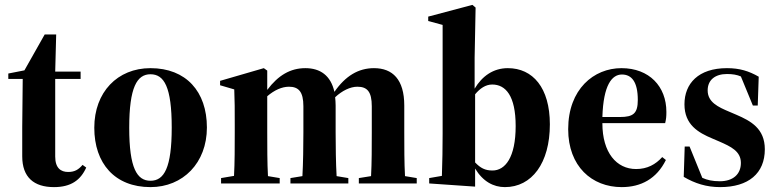

<svg xmlns="http://www.w3.org/2000/svg" viewBox="-20 -751 3184 786"><path d="M201 15C271 15 310 -14 333 -65L318 -76C301 -56 285 -47 259 -47C229 -47 206 -63 206 -110V-428H310V-458H206L210 -610H163L80 -463L14 -450V-428H73L71 -231V-111C71 -25 119 15 201 15Z M596 15C729 15 827 -84 827 -229C827 -376 742 -472 596 -472C461 -472 366 -374 366 -228C366 -82 450 15 596 15ZM596 -11C541 -11 509 -62 509 -228C509 -394 541 -447 596 -447C652 -447 683 -395 683 -229C683 -64 652 -11 596 -11Z M885 0H1125V-22L1077 -30C1074 -82 1074 -154 1074 -209V-357C1103 -382 1134 -396 1163 -396C1202 -396 1222 -376 1222 -316V-209C1222 -154 1221 -82 1218 -30L1169 -22V0H1406V-22L1358 -30C1355 -82 1354 -154 1354 -209V-319C1354 -331 1353 -343 1352 -353C1381 -380 1414 -396 1443 -396C1483 -396 1502 -376 1502 -316V-209C1502 -154 1502 -82 1499 -30L1449 -22V0H1686V-22L1638 -30C1635 -82 1635 -154 1635 -209V-319C1635 -426 1587 -472 1511 -472C1447 -472 1394 -440 1349 -375C1334 -442 1291 -472 1230 -472C1169 -472 1119 -443 1074 -383V-462L1060 -472L881 -420V-402L939 -385C941 -340 941 -302 941 -240V-209C941 -154 941 -83 938 -31L885 -22Z M1737 0 1925 13V-61C1957 -8 2000 15 2047 15C2157 15 2231 -83 2231 -242C2231 -392 2161 -472 2059 -472C2000 -472 1954 -440 1923 -388V-515L1927 -720L1914 -731L1733 -683V-665L1792 -649V-204C1792 -151 1791 -83 1789 -31L1737 -22ZM1995 -405C2050 -405 2091 -359 2091 -235C2091 -106 2048 -53 1996 -53C1966 -53 1947 -63 1925 -86V-365C1945 -389 1968 -405 1995 -405Z M2526 -446C2565 -446 2591 -417 2591 -342C2591 -287 2573 -272 2518 -272H2446C2450 -403 2485 -446 2526 -446ZM2525 15C2604 15 2668 -19 2706 -96L2691 -108C2664 -78 2630 -59 2584 -59C2504 -59 2446 -126 2446 -246V-247H2703C2707 -264 2708 -273 2708 -293C2708 -397 2638 -472 2524 -472C2411 -472 2306 -386 2306 -222C2306 -70 2403 15 2525 15Z M2928 15C3044 15 3111 -41 3111 -140C3111 -225 3053 -256 2995 -281L2967 -293C2919 -313 2877 -333 2877 -381C2877 -424 2908 -448 2956 -448C2979 -448 2997 -445 3013 -438L3062 -319H3082L3086 -437C3046 -460 3008 -472 2956 -472C2839 -472 2782 -409 2782 -324C2782 -240 2839 -208 2896 -184L2924 -172C2972 -151 3013 -132 3013 -84C3013 -37 2980 -9 2927 -9C2896 -9 2875 -14 2855 -23L2803 -151H2783L2779 -27C2825 0 2872 15 2928 15Z"/></svg>

Font: Source Serif 4 Display
Style: Bold
Weight: 700
Designer: Frank Grießhammer
Foundry: Adobe Systems Incorporated
Version: Version 4.004;hotconv 1.0.117;makeotfexe 2.5.65602